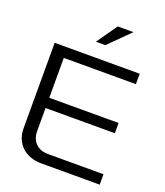

<svg xmlns="http://www.w3.org/2000/svg" viewBox="-157 -985 936 1091"><g transform="rotate(20 310.5 -440.0)"><path d="M60 -670V-153C60 -62 125 0 222 0H576V-63H239C178 -63 138 -103 138 -164V-304H557V-366H138V-607H574V-670ZM278 -756H335L460 -880H365Z"/></g></svg>

Font: LT Wave Light
Style: Regular
Weight: 300
Designer: Daniel Lyons
Version: Version 2.5 (Glyphs App)